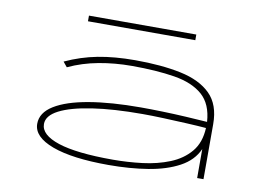

<svg xmlns="http://www.w3.org/2000/svg" viewBox="-70 -719 1140 835"><g transform="rotate(10 500.0 -301.5)"><path d="M455 11Q295 11 207 -21.5Q119 -54 119 -112Q119 -161 172.5 -194Q226 -227 323 -243.5Q420 -260 551 -260Q594 -260 646.5 -258.5Q699 -257 751 -254Q803 -251 845 -248Q840 -326 795 -365.5Q750 -405 670 -418Q590 -431 481 -431Q406 -431 335.5 -418Q265 -405 203 -376L185 -398Q254 -430 327 -444Q400 -458 491 -458Q607 -458 693 -440Q779 -422 826 -375.5Q873 -329 873 -243V0H845V-128Q822 -76 765.5 -45.5Q709 -15 629 -2Q549 11 455 11ZM148 -116Q148 -68 228.5 -41.5Q309 -15 469 -15Q535 -15 600 -23Q665 -31 719.5 -53Q774 -75 808 -115.5Q842 -156 845 -221Q808 -224 758 -226.5Q708 -229 656.5 -231Q605 -233 563 -233Q435 -233 342 -219Q249 -205 198.5 -179Q148 -153 148 -116ZM259 -589V-614H733V-589Z"/></g></svg>

Font: Inconsolata UltraExpanded ExtraLight
Style: Regular
Weight: 200
Width: 9
Monospace: yes
Designer: Raph Levien, Cyreal, Brenton Simpson
Foundry: Raph Levien, Cyreal, Google
Version: Version 3.001; ttfautohint (v1.8.2.53-6de2)